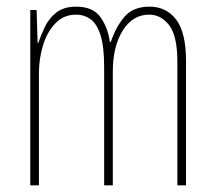

<svg xmlns="http://www.w3.org/2000/svg" viewBox="-20 -557 648 577"><path d="M429 -537Q480 -537 509.5 -498Q539 -459 539 -374V0H513V-372Q513 -449 488.5 -481Q464 -513 428 -513Q379 -513 349 -465.5Q319 -418 319 -341V0H293V-355Q293 -417 282 -451.5Q271 -486 252 -499.5Q233 -513 209 -513Q171 -513 146 -486.5Q121 -460 109 -420Q97 -380 97 -337V0H71V-527H90L93 -428H95Q103 -451 115 -476.5Q127 -502 149.5 -519.5Q172 -537 209 -537Q260 -537 282.5 -504.5Q305 -472 310 -431H313Q328 -476 354 -506.5Q380 -537 429 -537Z"/></svg>

Font: Noto Sans Thai Looped ExtraCondensed Thin
Style: Regular
Weight: 100
Width: 2
Designer: Sasikarn Vongin, Ben Mitchell
Foundry: The Fontpad Ltd
Version: Version 1.001; ttfautohint (v1.8.4.7-5d5b)